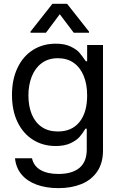

<svg xmlns="http://www.w3.org/2000/svg" viewBox="-20 -763 619 993"><path d="M57.6 55.7H145.5Q154.3 95.7 189.7 116.2Q225.1 136.7 282.2 136.7Q352.5 136.7 390.6 105.5Q428.7 74.2 428.7 9.8V-97.7H421.9Q407.7 -73.7 392.1 -55.7Q376.5 -37.6 345.5 -22.7Q314.5 -7.8 267.6 -7.8Q202.6 -7.8 151.4 -39.6Q100.1 -71.3 71 -131.1Q42 -190.9 42 -272.5Q42 -352.5 70.8 -412.6Q99.6 -472.7 150.9 -504.9Q202.1 -537.1 268.6 -537.1Q314.9 -537.1 345.9 -522Q377 -506.8 390.4 -491Q403.8 -475.1 423.8 -446.3H430.7V-530.3H512.7V14.6Q512.7 80.6 482.7 124.3Q452.6 168 400.9 189Q349.1 210 282.2 210Q218.3 210 169.2 191.9Q120.1 173.8 91.3 139.2Q62.5 104.5 57.6 55.7ZM430.7 -269.5Q430.7 -326.7 413.1 -370.1Q395.5 -413.6 361.6 -437.7Q327.6 -461.9 279.3 -461.9Q230 -461.9 195.8 -436.5Q161.6 -411.1 144.3 -367.4Q127 -323.7 127 -269.5Q127 -213.9 144.3 -171.9Q161.6 -129.9 195.8 -106.4Q230 -83 279.3 -83Q351.6 -83 391.1 -132.1Q430.7 -181.2 430.7 -269.5ZM289.1 -689.5 217.8 -593.8H137.7V-599.6L251 -743.2H327.1L440.4 -599.6V-593.8H361.3Z"/></svg>

Font: Pretendard GOV
Style: Regular
Weight: 400
Designer: Base glyphs from Inter by Rasmus Andersson; Hangeul glyphs from Noto Sans CJK(Source Han Sans) by Jang Soo-young and Kan
Foundry: Kil Hyung-jin
Version: Version 1.309